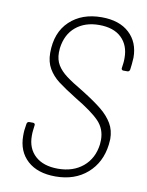

<svg xmlns="http://www.w3.org/2000/svg" viewBox="-82 -767 640 834"><g transform="rotate(10 238.5 -350.0)"><path d="M52 -142Q52 -159 53 -167L57 -195Q59 -205 68 -205H84Q89 -205 91.5 -202Q94 -199 93 -195L90 -170Q89 -162 89 -148Q89 -92 125 -59.5Q161 -27 225 -27Q292 -27 335.5 -63.5Q379 -100 387 -163Q388 -170 388 -183Q388 -231 356.5 -264Q325 -297 248 -343Q195 -376 167 -397.5Q139 -419 122 -448Q105 -477 105 -517Q105 -607 158.5 -657.5Q212 -708 299 -708Q377 -708 421 -667.5Q465 -627 465 -559Q465 -551 463 -531L460 -506Q458 -496 449 -496H431Q427 -496 424.5 -499Q422 -502 423 -506L426 -529Q427 -536 427 -551Q427 -607 392.5 -640Q358 -673 294 -673Q232 -673 191.5 -639.5Q151 -606 143 -544Q142 -537 142 -525Q142 -493 156 -470Q170 -447 196.5 -427Q223 -407 274 -377Q330 -342 361 -316.5Q392 -291 409.5 -261.5Q427 -232 427 -193Q427 -186 425 -168Q415 -88 360 -40Q305 8 220 8Q141 8 96.5 -32.5Q52 -73 52 -142Z"/></g></svg>

Font: Barlow Semi Condensed ExLight
Style: Italic
Weight: 275
Width: 4
Italic angle: -7°
Designer: Jeremy Tribby
Foundry: Tribby Type
Version: Version 1.408